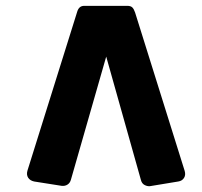

<svg xmlns="http://www.w3.org/2000/svg" viewBox="-20 -624 693 658"><path d="M269 -604H416Q428 -604 433.5 -598.5Q439 -593 443 -581L613 -38Q617 -24 610.5 -14Q604 -4 591 -2L494 14Q485 15 475.5 10Q466 5 463 -7L344 -430L223 -8Q220 3 211.5 8.5Q203 14 192 13L97 -2Q83 -5 76.5 -15Q70 -25 74 -39L244 -582Q247 -593 253 -598.5Q259 -604 269 -604Z"/></svg>

Font: Rubik ExtraBold
Style: Italic
Weight: 800
Italic angle: -12°
Designer: Hubert and Fischer
Foundry: Hubert and Fischer
Version: Version 2.300;gftools[0.9.30]